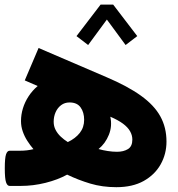

<svg xmlns="http://www.w3.org/2000/svg" viewBox="-41 -795 762 821"><path d="M389.2 -775.4 286.1 -640.6 335.9 -602.5 416 -711.4 496.1 -602.5 545.9 -640.6 442.9 -775.4ZM0 -150.4Q-9.8 -150.4 -15.1 -135.3Q-20.5 -120.1 -20.5 -75.2Q-20.5 -30.8 -15.1 -15.4Q-9.8 0 0 0H47.9Q101.1 0 153.8 -13.2Q206.5 -26.4 246.1 -48.3Q293.5 -25.4 345 -10Q396.5 5.4 456.5 5.4Q525.9 5.4 573.5 -21.2Q621.1 -47.9 646 -92.3Q670.9 -136.7 670.9 -189.5Q670.9 -250 644.5 -297.6Q618.2 -345.2 561.8 -385.7Q505.4 -426.3 415 -464.8L124 -589.8L64.9 -451.2L120.1 -427.2Q97.2 -407.7 81.3 -383.3Q65.4 -358.9 57.1 -332Q48.8 -305.2 48.8 -277.3Q48.8 -254.4 56.2 -233.2Q63.5 -211.9 75.7 -192.9Q87.9 -173.8 102.1 -157.2Q87.9 -153.8 73.7 -152.1Q59.6 -150.4 39.6 -150.4ZM249 -187.5Q232.4 -197.8 218.8 -210.7Q205.1 -223.6 196.8 -239.5Q188.5 -255.4 188.5 -274.4Q188.5 -296.4 196.8 -315.2Q205.1 -334 220.5 -345.5Q235.8 -356.9 256.3 -356.9Q288.6 -356.9 303.7 -335.7Q318.8 -314.5 318.8 -282.7Q318.8 -250.5 300.3 -226.8Q281.7 -203.1 249 -187.5ZM380.4 -157.7Q409.7 -181.6 424.6 -218.8Q439.5 -255.9 430.7 -295.9Q463.9 -281.7 484.6 -266.4Q505.4 -251 515.1 -233.9Q524.9 -216.8 524.9 -198.2Q524.9 -168.9 506.1 -157.5Q487.3 -146 459.5 -146Q440.4 -146 419.9 -149.2Q399.4 -152.3 380.4 -157.7Z"/></svg>

Font: Estedad-FD-VF Thin
Style: Regular
Weight: 100
Designer: Amin Abedi
Version: Version 5.0